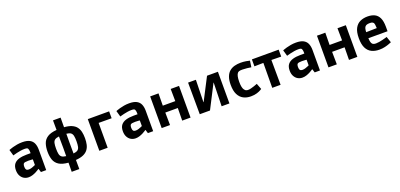

<svg xmlns="http://www.w3.org/2000/svg" viewBox="23 -1973 6976 3350"><g transform="rotate(-20 3511.0 -297.5)"><path d="M222 13Q174 13 135.5 -9.5Q97 -32 74 -75Q51 -118 51 -179Q51 -252 84 -293.5Q117 -335 177 -353Q237 -371 319 -371H394Q394 -414 390 -432Q386 -450 381 -458Q377 -465 365.5 -471Q354 -477 319 -477Q283 -477 244.5 -471Q206 -465 173 -457Q140 -449 119 -443Q98 -437 98 -437L66 -549Q66 -549 86.5 -557Q107 -565 142.5 -575Q178 -585 223.5 -593Q269 -601 320 -601Q406 -601 456 -574.5Q506 -548 527.5 -498.5Q549 -449 549 -380V0H451L431 -65H425Q425 -65 407.5 -53Q390 -41 361 -26Q332 -11 296 1Q260 13 222 13ZM267 -114Q295 -114 324.5 -123.5Q354 -133 374 -142.5Q394 -152 394 -152V-256Q394 -256 370 -258.5Q346 -261 308 -261Q242 -261 226 -246Q219 -240 214 -225.5Q209 -211 209 -185Q209 -148 222.5 -131Q236 -114 267 -114Z M957 180 959 11Q846 2 785.5 -37.5Q725 -77 702.5 -142Q680 -207 680 -293Q680 -379 702.5 -444Q725 -509 785.5 -548.5Q846 -588 958 -597L957 -775H1098L1097 -597Q1182 -591 1236.5 -567Q1291 -543 1321.5 -503.5Q1352 -464 1364 -411Q1376 -358 1376 -293Q1376 -228 1364 -175Q1352 -122 1321.5 -82.5Q1291 -43 1236.5 -19Q1182 5 1097 11L1098 180ZM1095 -331 1096 -110Q1149 -115 1175 -134Q1201 -153 1209.5 -191.5Q1218 -230 1218 -293Q1218 -357 1209.5 -395Q1201 -433 1175 -452Q1149 -471 1096 -476ZM838 -293Q838 -230 846.5 -192Q855 -154 881 -135Q907 -116 960 -110L961 -265L959 -476Q907 -470 881 -451.5Q855 -433 846.5 -394.5Q838 -356 838 -293Z M1535 0V-588H1931V-460L1690 -461V0Z M2208 13Q2160 13 2121.5 -9.5Q2083 -32 2060 -75Q2037 -118 2037 -179Q2037 -252 2070 -293.5Q2103 -335 2163 -353Q2223 -371 2305 -371H2380Q2380 -414 2376 -432Q2372 -450 2367 -458Q2363 -465 2351.5 -471Q2340 -477 2305 -477Q2269 -477 2230.5 -471Q2192 -465 2159 -457Q2126 -449 2105 -443Q2084 -437 2084 -437L2052 -549Q2052 -549 2072.5 -557Q2093 -565 2128.5 -575Q2164 -585 2209.5 -593Q2255 -601 2306 -601Q2392 -601 2442 -574.5Q2492 -548 2513.5 -498.5Q2535 -449 2535 -380V0H2437L2417 -65H2411Q2411 -65 2393.5 -53Q2376 -41 2347 -26Q2318 -11 2282 1Q2246 13 2208 13ZM2253 -114Q2281 -114 2310.5 -123.5Q2340 -133 2360 -142.5Q2380 -152 2380 -152V-256Q2380 -256 2356 -258.5Q2332 -261 2294 -261Q2228 -261 2212 -246Q2205 -240 2200 -225.5Q2195 -211 2195 -185Q2195 -148 2208.5 -131Q2222 -114 2253 -114Z M2693 0V-588H2848L2845 -361H3077L3074 -588H3229V0H3074L3077 -233H2845L2848 0Z M3400 0 3397 -588H3542L3532 -176H3536L3749 -588H3951V0H3806L3817 -436H3814L3590 0Z M4348 13Q4270 13 4210 -18.5Q4150 -50 4116 -118Q4082 -186 4082 -296Q4082 -387 4105 -446.5Q4128 -506 4168.5 -539.5Q4209 -573 4262 -587Q4315 -601 4374 -601Q4430 -601 4475.5 -593Q4521 -585 4543 -579L4526 -462Q4497 -467 4450.5 -472.5Q4404 -478 4363 -478Q4321 -478 4303.5 -471.5Q4286 -465 4277 -456Q4240 -417 4240 -296Q4240 -238 4247.5 -203.5Q4255 -169 4266.5 -151Q4278 -133 4288 -125Q4294 -121 4306.5 -115.5Q4319 -110 4341 -110Q4365 -110 4394.5 -117.5Q4424 -125 4452 -134.5Q4480 -144 4498 -151Q4516 -158 4516 -158L4558 -48Q4558 -48 4532.5 -32.5Q4507 -17 4460 -2Q4413 13 4348 13Z M4746 0 4749 -462 4582 -459V-588H5079V-459L4898 -462L4901 0Z M5305 13Q5257 13 5218.5 -9.5Q5180 -32 5157 -75Q5134 -118 5134 -179Q5134 -252 5167 -293.5Q5200 -335 5260 -353Q5320 -371 5402 -371H5477Q5477 -414 5473 -432Q5469 -450 5464 -458Q5460 -465 5448.5 -471Q5437 -477 5402 -477Q5366 -477 5327.5 -471Q5289 -465 5256 -457Q5223 -449 5202 -443Q5181 -437 5181 -437L5149 -549Q5149 -549 5169.5 -557Q5190 -565 5225.5 -575Q5261 -585 5306.5 -593Q5352 -601 5403 -601Q5489 -601 5539 -574.5Q5589 -548 5610.5 -498.5Q5632 -449 5632 -380V0H5534L5514 -65H5508Q5508 -65 5490.5 -53Q5473 -41 5444 -26Q5415 -11 5379 1Q5343 13 5305 13ZM5350 -114Q5378 -114 5407.5 -123.5Q5437 -133 5457 -142.5Q5477 -152 5477 -152V-256Q5477 -256 5453 -258.5Q5429 -261 5391 -261Q5325 -261 5309 -246Q5302 -240 5297 -225.5Q5292 -211 5292 -185Q5292 -148 5305.5 -131Q5319 -114 5350 -114Z M5790 0V-588H5945L5942 -361H6174L6171 -588H6326V0H6171L6174 -233H5942L5945 0Z M6733 14Q6652 14 6590.5 -16Q6529 -46 6495 -114Q6461 -182 6461 -295Q6461 -413 6497 -479.5Q6533 -546 6594 -574Q6655 -602 6731 -602Q6809 -602 6863 -575Q6917 -548 6945.5 -487Q6974 -426 6974 -323V-240H6618Q6621 -153 6649 -128Q6659 -119 6674.5 -114Q6690 -109 6715 -109Q6742 -109 6775 -114.5Q6808 -120 6839.5 -128Q6871 -136 6894 -142.5Q6917 -149 6925 -152L6963 -40Q6954 -36 6919.5 -22.5Q6885 -9 6836.5 2.5Q6788 14 6733 14ZM6645 -454Q6621 -429 6618 -352L6816 -356Q6814 -436 6798 -458Q6791 -466 6777 -473Q6763 -480 6731 -480Q6693 -480 6674 -472.5Q6655 -465 6645 -454Z"/></g></svg>

Font: Ruda SemiBold
Style: Bold
Weight: 900
Designer: Mariela Monsalve and Angelina Sanchez
Foundry: Mariela Monsalve and Angelina Sanchez
Version: Version 2.000